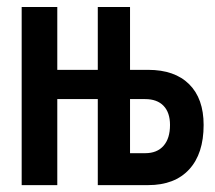

<svg xmlns="http://www.w3.org/2000/svg" viewBox="-20 -538 626 558"><path d="M351.1 0V-92.8H401.9Q436.5 -92.8 455.3 -114.3Q474.1 -135.7 474.1 -174.8Q474.1 -210.9 455.3 -230.5Q436.5 -250 401.9 -250H341.3V-335H410.6Q487.8 -335 529.8 -293.2Q571.8 -251.5 571.8 -174.8Q571.8 -91.3 529.8 -45.7Q487.8 0 410.6 0ZM43 0V-517.6H146.5V0ZM73.2 -250V-335H293.5V-250ZM264.2 0V-517.6H357.9V-301.3V-276.9V0Z"/></svg>

Font: Cascadia Mono
Style: Regular
Weight: 400
Monospace: yes
Designer: Aaron Bell
Foundry: Saja Typeworks
Version: Version 2102.003